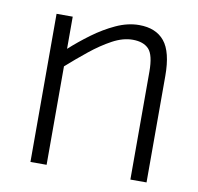

<svg xmlns="http://www.w3.org/2000/svg" viewBox="-67 -632 725 702"><g transform="rotate(10 295.0 -281.0)"><path d="M90 0V-550H150V-430.5Q184 -461.5 225 -491.8Q266 -522 309.5 -542Q353 -562 395 -562Q457.5 -562 489.2 -523.2Q521 -484.5 521 -395V0H461V-400Q461 -462.5 441 -483.8Q421 -505 381 -505Q345 -505 305.8 -483.8Q266.5 -462.5 226.8 -430.5Q187 -398.5 150 -365.5V0Z"/></g></svg>

Font: Junction Light
Style: Regular
Weight: 300
Designer: Caroline Hadilaksono
Foundry: Caroline Hadilaksono, Tyler Finck, The League of Moveable Type
Version: Version 2.000; ttfautohint (v1.8.3)